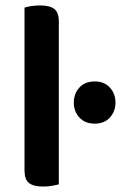

<svg xmlns="http://www.w3.org/2000/svg" viewBox="-20 -678 444 705"><path d="M196 -1Q188 1 172.5 4Q157 7 139 7Q103 7 86.5 -6Q70 -19 70 -52V-650Q78 -653 93.5 -655.5Q109 -658 127 -658Q163 -658 179.5 -645Q196 -632 196 -599ZM251 -301Q251 -334 271.5 -356.5Q292 -379 328 -379Q363 -379 383.5 -356.5Q404 -334 404 -301Q404 -269 383.5 -246.5Q363 -224 328 -224Q292 -224 271.5 -246.5Q251 -269 251 -301Z"/></svg>

Font: Baloo Bhaina 2 SemiBold
Style: Regular
Weight: 600
Designer: Yesha Goshar, Manish Minz, Shuchita Grover and Ek Type
Foundry: Ek Type
Version: Version 1.640;hotconv 1.0.111;makeotfexe 2.5.65597; ttfautoh